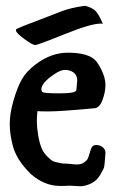

<svg xmlns="http://www.w3.org/2000/svg" viewBox="-20 -647 395 664"><path d="M335.9 -564.5Q333 -565.4 328.1 -565.4Q293.9 -565.4 202.1 -528.3Q110.4 -491.2 101.6 -491.2Q92.8 -491.2 64 -512.2Q35.2 -533.2 35.2 -542Q35.2 -544.9 37.1 -546.9Q62.5 -558.6 100.6 -572.3L191.4 -607.4Q223.6 -620.1 273.4 -627Q292 -623 305.7 -613.3Q319.3 -603.5 335.9 -564.5ZM244.1 -335 247.1 -369.1Q247.1 -386.7 234.4 -396.5Q220.7 -405.3 205.1 -405.3Q189.5 -405.3 168 -390.6Q123 -360.4 123 -337.9Q123 -334 126 -329.1Q130.9 -324.2 186.5 -324.2Q242.2 -324.2 244.1 -335ZM256.8 -2.9 220.7 -4.9Q208 -3.9 188.5 -3.9Q132.8 -3.9 85.9 -45.9Q35.2 -95.7 23.4 -146.5Q13.7 -184.6 13.7 -219.2Q13.7 -253.9 26.4 -298.3Q39.1 -342.8 54.7 -371.1Q70.3 -399.4 102.5 -423.8Q156.2 -464.8 214.8 -464.8Q273.4 -464.8 301.8 -445.3Q315.4 -436.5 330.1 -407.2Q344.7 -377.9 344.7 -353.5Q344.7 -329.1 334.5 -301.3Q324.2 -273.4 305.7 -272.5Q187.5 -261.7 148.9 -261.7Q110.4 -261.7 109.4 -262.7Q107.4 -243.2 107.4 -225.6Q107.4 -208 111.8 -180.7Q116.2 -153.3 124 -134.3Q131.8 -115.2 151.4 -98.6Q161.1 -88.9 171.4 -86.9Q181.6 -85 188.5 -83Q195.3 -81.1 211.9 -81.1L244.1 -78.1Q260.7 -78.1 270.5 -85Q280.3 -91.8 283.2 -97.7Q286.1 -103.5 289.1 -114.3Q292 -125 293.9 -129.9Q298.8 -145.5 312.5 -145.5Q326.2 -145.5 335.4 -137.7Q344.7 -129.9 344.7 -119.1V-118.2Q341.8 -76.2 340.3 -69.8Q338.9 -63.5 326.7 -42.5Q314.5 -21.5 294.4 -12.2Q274.4 -2.9 256.8 -2.9Z"/></svg>

Font: Essays1743
Style: Medium
Weight: 500
Designer: Based on the typeface in a 1743 English translation of the essays of Montaigne.  PostScript/TrueType font designed by Jo
Version: Version 002.100